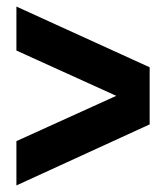

<svg xmlns="http://www.w3.org/2000/svg" viewBox="-20 -584 506 585"><path d="M30 -19V-154L407 -325V-259L30 -430V-564L436 -379V-205Z"/></svg>

Font: Teachers ExtraBold
Style: Regular
Weight: 800
Designer: Alfredo Marco Pradil, Chank Diesel
Version: Version 1.001